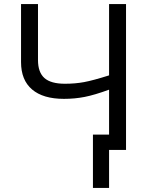

<svg xmlns="http://www.w3.org/2000/svg" viewBox="-20 -734 735 940"><path d="M514 -714V-365Q435 -340 391.5 -332Q348 -324 298 -324Q229 -324 197.5 -352Q166 -380 166 -440V-714H83V-430Q83 -342 137 -296Q191 -250 293 -250Q346 -250 394.5 -259.5Q443 -269 514 -295V-75H435V186H514V0H597V-714Z"/></svg>

Font: OpenSansMMV
Style: Regular
Weight: 400
Designer: Steve Matteson
Foundry: Ascender Corporation
Version: Version 4.000